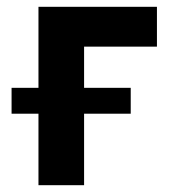

<svg xmlns="http://www.w3.org/2000/svg" viewBox="-20 -544 496 564"><path d="M227 -210V0H93V-210H14V-286H93V-524H441V-407H227V-286H364V-210Z"/></svg>

Font: YasnoRaleway
Style: Bold
Weight: 700
Designer: Matt McInerney, Pablo Impallari, Rodrigo Fuenzalida
Foundry: Matt McInerney, Pablo Impallari, Rodrigo Fuenzalida
Version: Version 4.026